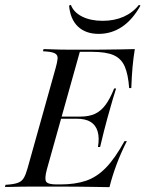

<svg xmlns="http://www.w3.org/2000/svg" viewBox="-43 -774 600 794"><path d="M89.5 -2.4Q66.1 -2.4 44.8 -2Q23.4 -1.6 6 -1.2Q-11.3 -0.8 -22.6 -0.8L-20.2 -9.7L-1.6 -11.3Q21.8 -13.7 35.1 -19.8Q48.4 -25.8 56 -39.1Q63.7 -52.4 71 -78.2L187.1 -492.7Q194.4 -518.5 195.2 -531.9Q196 -545.2 186.7 -551.6Q177.4 -558.1 154.8 -560.5L134.7 -562.1L137.1 -571Q149.2 -571 166.1 -570.2Q183.1 -569.4 204.8 -569Q226.6 -568.5 250.8 -568.5H248.4H345.2Q366.1 -568.5 396 -569Q425.8 -569.4 457.3 -569.8Q488.7 -570.2 514.5 -571Q508.9 -537.1 505.2 -497.6Q501.6 -458.1 500 -409.7H491.1Q487.1 -466.9 472.6 -499.6Q458.1 -532.3 426.6 -546Q395.2 -559.7 337.1 -559.7H287.1L150.8 -73.4Q140.3 -33.9 148 -22.6Q155.6 -11.3 191.1 -11.3H207.3Q266.9 -11.3 311.7 -26.2Q356.5 -41.1 394.4 -79.8Q432.3 -118.5 471.8 -190.3H481.5Q455.6 -138.7 438.3 -91.9Q421 -45.2 409.7 0Q370.2 -0.8 339.5 -1.2Q308.9 -1.6 277.4 -2Q246 -2.4 202.4 -2.4H94.4ZM183.9 -283.1 186.3 -291.9H353.2L351.6 -283.1ZM362.1 -166.1Q368.5 -204 360.9 -230.2Q353.2 -256.5 331.9 -269.8Q310.5 -283.1 273.4 -283.1L290.3 -291.9Q325 -291.9 349.6 -303.2Q374.2 -314.5 393.1 -339.9Q412.1 -365.3 429 -408.1H437.1Q421.8 -359.7 414.9 -333.9Q408.1 -308.1 401.6 -287.1Q393.5 -258.1 387.1 -232.3Q380.6 -206.5 371 -166.1ZM365.3 -633.9Q311.3 -633.9 279.4 -664.1Q247.6 -694.4 242.7 -750.8L250 -754Q261.3 -723.4 296.4 -705.6Q331.5 -687.9 381.5 -687.9Q429.8 -687.9 468.1 -704.8Q506.5 -721.8 531.5 -754L537.9 -750.8Q504.8 -691.9 461.3 -662.9Q417.7 -633.9 365.3 -633.9Z"/></svg>

Font: Playfair 144pt SemiCondensed
Style: Italic
Weight: 400
Width: 4
Italic angle: -15.6°
Designer: Claus Eggers Sørensen
Foundry: Claus Eggers Sørensen
Version: Version 2.203